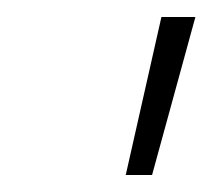

<svg xmlns="http://www.w3.org/2000/svg" viewBox="-20 -703 250 226"><path d="M210 -683 159 -497H128L170 -683Z"/></svg>

Font: Kantumruy Pro ExtraLight
Style: Italic
Weight: 250
Italic angle: -13°
Version: Version 1.002